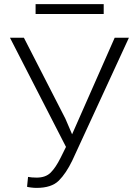

<svg xmlns="http://www.w3.org/2000/svg" viewBox="-20 -892 667 922"><path d="M293.9 -322.3 326.2 -247.1 530.8 -710.9H599.1L327.1 -121.1Q297.4 -59.6 262.5 -24.7Q227.5 10.3 155.3 10.3Q143.6 10.3 129.4 8.5Q115.2 6.8 109.9 4.9L114.7 -42.5Q120.6 -41 133.5 -40Q146.5 -39.1 156.2 -39.1Q199.2 -39.1 223.4 -63.2Q247.6 -87.4 271 -134.3L296.9 -186.5L27.8 -710.9H94.7ZM478 -824.7H150.9V-872.1H478Z"/></svg>

Font: Franko
Style: Light
Weight: 300
Designer: Google
Version: Version 1.200310; 2013